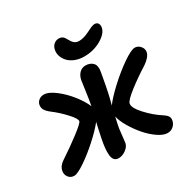

<svg xmlns="http://www.w3.org/2000/svg" viewBox="-214 -1199 1418 1426"><g transform="rotate(-30 494.5 -485.5)"><path d="M570.8 -780.8Q529.3 -780.8 494.6 -794.4Q460 -808.1 439.2 -830.1Q418.5 -852.1 409.2 -879.4Q399.9 -906.7 405.8 -934.1Q411.1 -960.4 429.4 -976.3Q447.8 -992.2 473.1 -992.2Q487.8 -992.2 498.5 -985.8Q509.3 -979.5 514.6 -972.4Q520 -965.3 526.9 -952.1Q539.6 -927.2 555.2 -913.6Q570.8 -899.9 596.2 -899.9Q633.3 -899.9 684.1 -924.8Q689 -927.2 703.1 -934.3Q717.3 -941.4 723.4 -943.8Q729.5 -946.3 739 -949.2Q748.5 -952.1 755.9 -952.1Q775.9 -952.1 784.9 -938Q793.9 -923.8 790 -901.9Q780.8 -855.5 716.1 -818.1Q651.4 -780.8 570.8 -780.8ZM64 -50.8Q33.2 -50.8 15.6 -74Q-2 -97.2 3.9 -127Q11.2 -167 55.2 -194.8Q139.6 -250 217.3 -309.1Q294.9 -368.2 297.9 -383.8Q301.8 -404.3 251.5 -458.5Q201.2 -512.7 148.9 -551.8Q121.6 -572.8 109.6 -592.5Q97.7 -612.3 102.1 -637.2Q106 -657.2 123.5 -672.1Q141.1 -687 167 -687Q208 -687 263.9 -644Q319.8 -601.1 365.2 -543Q410.6 -484.9 431.2 -435.1Q440.9 -482.9 450.7 -556.2Q460.4 -629.4 462.9 -642.1Q469.2 -674.8 490.5 -697Q511.7 -719.2 543 -719.2Q584 -719.2 606.7 -694.6Q629.4 -669.9 618.2 -615.2Q614.7 -593.3 601.3 -522.2Q587.9 -451.2 579.1 -418Q567.4 -372.6 564.9 -363.8Q600.6 -412.6 673.8 -480.5Q747.1 -548.3 821 -599.6Q895 -650.9 926.8 -650.9Q953.1 -650.9 972.9 -628.4Q992.7 -606 987.8 -578.1Q979.5 -539.1 921.9 -500Q840.8 -449.7 766.4 -392.1Q691.9 -334.5 687 -310.1Q680.2 -275.9 737.8 -213.1Q795.4 -150.4 860.8 -108.9Q883.8 -94.2 893.6 -79.1Q903.3 -64 898.9 -42Q893.6 -15.1 872.8 2.9Q852.1 21 823.2 21Q787.6 21 741.7 -10.5Q695.8 -42 656.2 -87.9Q616.7 -133.8 585.7 -186.5Q554.7 -239.3 545.9 -280.8Q534.2 -230.5 530.8 -211.9Q525.4 -185.5 520.8 -136.2Q516.1 -86.9 513.2 -71.8Q506.8 -42 476.3 -20.5Q445.8 1 415 1Q391.6 1 378.9 -13.2Q366.2 -27.3 363.5 -55.2Q360.8 -83 364.3 -116.2Q367.7 -149.4 377 -194.8Q380.4 -215.3 391.1 -261.7Q401.9 -308.1 403.8 -316.9Q362.3 -264.6 292.7 -201.9Q223.1 -139.2 157.5 -95Q91.8 -50.8 64 -50.8Z"/></g></svg>

Font: Shantell Sans Irregular Bouncy
Style: Bold Italic
Weight: 700
Italic angle: -11.31°
Designer: Stephen Nixon, Anya Danilova, Shantell Martin
Foundry: Arrow Type
Version: Version 1.006;[9816181b4]